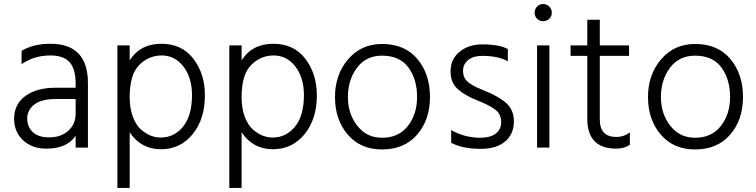

<svg xmlns="http://www.w3.org/2000/svg" viewBox="-20 -732 3749 952"><path d="M223 -51Q283 -51 319 -84Q355 -117 355 -168V-241H256Q185 -241 150 -213.5Q115 -186 115 -145Q115 -103 142.5 -77Q170 -51 223 -51ZM355 -59Q313 5 209 5Q139 5 94.5 -36.5Q50 -78 50 -143Q50 -216 106.5 -256.5Q163 -297 256 -297H355V-320Q355 -388 326 -422.5Q297 -457 229 -457Q150 -457 87 -414V-480Q145 -515 230 -515Q416 -515 416 -320V0H355Z M623 200H562V-507H623V-433Q676 -515 780 -515Q882 -515 939 -440.5Q996 -366 996 -259Q996 -141 935 -66.5Q874 8 778 8Q679 8 623 -76ZM623 -251Q623 -195 638.5 -153.5Q654 -112 678.5 -90.5Q703 -69 727.5 -59.5Q752 -50 776 -50Q844 -50 888 -104.5Q932 -159 932 -260Q932 -347 889.5 -402Q847 -457 782 -457Q717 -457 670 -409.5Q623 -362 623 -251Z M1178 200H1117V-507H1178V-433Q1231 -515 1335 -515Q1437 -515 1494 -440.5Q1551 -366 1551 -259Q1551 -141 1490 -66.5Q1429 8 1333 8Q1234 8 1178 -76ZM1178 -251Q1178 -195 1193.5 -153.5Q1209 -112 1233.5 -90.5Q1258 -69 1282.5 -59.5Q1307 -50 1331 -50Q1399 -50 1443 -104.5Q1487 -159 1487 -260Q1487 -347 1444.5 -402Q1402 -457 1337 -457Q1272 -457 1225 -409.5Q1178 -362 1178 -251Z M2112 -251Q2112 -138 2048.5 -64.5Q1985 9 1874 9Q1767 9 1704 -65Q1641 -139 1641 -251Q1641 -362 1706 -438Q1771 -514 1874 -514Q1987 -514 2049.5 -439.5Q2112 -365 2112 -251ZM1705 -251Q1705 -168 1751.5 -108.5Q1798 -49 1874 -49Q1957 -49 2002.5 -107.5Q2048 -166 2048 -251Q2048 -339 2005 -397.5Q1962 -456 1874 -456Q1795 -456 1750 -396Q1705 -336 1705 -251Z M2528 -130Q2528 -67 2484.5 -30.5Q2441 6 2365 6Q2273 6 2217 -24V-87Q2284 -49 2361 -49Q2412 -49 2438.5 -70Q2465 -91 2465 -125Q2465 -165 2437.5 -187Q2410 -209 2347 -234Q2286 -258 2250 -290Q2214 -322 2214 -378Q2214 -439 2259 -475.5Q2304 -512 2372 -512Q2454 -512 2498 -489V-428Q2451 -455 2371 -455Q2327 -455 2301.5 -434.5Q2276 -414 2276 -381Q2276 -361 2283.5 -346Q2291 -331 2309.5 -318.5Q2328 -306 2341 -300Q2354 -294 2383 -282Q2453 -254 2490.5 -220.5Q2528 -187 2528 -130Z M2704 0H2643V-507H2704ZM2703.5 -699.5Q2716 -687 2716 -669Q2716 -651 2703.5 -639Q2691 -627 2673 -627Q2655 -627 2643 -639Q2631 -651 2631 -669Q2631 -687 2643 -699.5Q2655 -712 2673 -712Q2691 -712 2703.5 -699.5Z M3103 -14Q3074 5 3036 5Q2892 5 2892 -143V-455H2809V-507H2892V-634H2954V-507H3099V-455H2954V-140Q2954 -53 3035 -53Q3075 -53 3103 -76Z M3664 -251Q3664 -138 3600.5 -64.5Q3537 9 3426 9Q3319 9 3256 -65Q3193 -139 3193 -251Q3193 -362 3258 -438Q3323 -514 3426 -514Q3539 -514 3601.5 -439.5Q3664 -365 3664 -251ZM3257 -251Q3257 -168 3303.5 -108.5Q3350 -49 3426 -49Q3509 -49 3554.5 -107.5Q3600 -166 3600 -251Q3600 -339 3557 -397.5Q3514 -456 3426 -456Q3347 -456 3302 -396Q3257 -336 3257 -251Z"/></svg>

Font: Hind Guntur Light
Style: Regular
Weight: 300
Designer: Manushi Parikh, Hitesh Malaviya
Foundry: Indian Type Foundry
Version: Version 1.002;PS 1.0;hotconv 1.0.86;makeotf.lib2.5.63406; tt